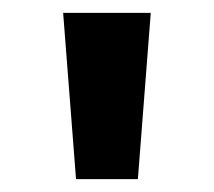

<svg xmlns="http://www.w3.org/2000/svg" viewBox="-20 -886 332 298"><path d="M98 -608H194L214 -866H78Z"/></svg>

Font: Noto Sans Telugu UI
Style: Bold
Weight: 700
Designer: Jelle Bosma - Monotype Design Team
Foundry: Monotype Imaging Inc.
Version: Version 2.005